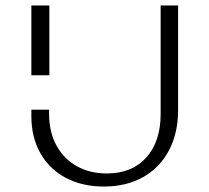

<svg xmlns="http://www.w3.org/2000/svg" viewBox="-20 -678 768 704"><path d="M160 -260Q160 -195 186.5 -145.5Q213 -96 261 -69Q309 -42 372 -42Q464 -42 516.5 -100.5Q569 -159 569 -260V-658H633V-274Q633 -190 599.5 -126.5Q566 -63 504.5 -28.5Q443 6 361 6Q282 6 222 -25.5Q162 -57 128.5 -115.5Q95 -174 95 -252V-276H160ZM95 -658H161V-402H95Z"/></svg>

Font: Ysabeau Infant Semilight
Style: Regular
Weight: 300
Designer: Christian Thalmann (Catharsis Fonts)
Version: Version 0.003